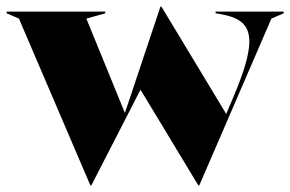

<svg xmlns="http://www.w3.org/2000/svg" viewBox="-45 -543 874 578"><path d="M227 15H230L378 -273L552 15H555L772 -487L809 -503V-508H604V-503L616 -501C711 -485 739 -442 658 -252L636 -200L441 -523H438L331 -203L215 -487L272 -503V-508H-25V-503L12 -487Z"/></svg>

Font: Nyght Serif Dark
Style: Regular
Weight: 800
Designer: Maksym Kobuzan
Version: Version 0.410;Glyphs 3.1.2 (3151)